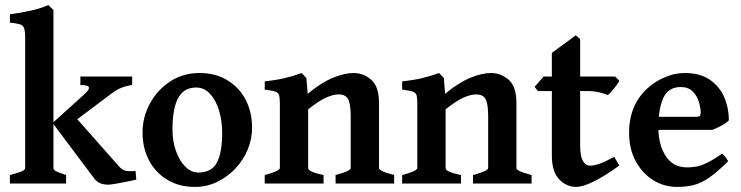

<svg xmlns="http://www.w3.org/2000/svg" viewBox="-20 -716 2892 749"><path d="M495.6 -384.3Q475.6 -381.8 455.8 -374.5Q436 -367.2 417 -352.5L244.1 -222.7L184.6 -235.8L305.2 -344.7Q324.7 -361.8 326.7 -370.4Q328.6 -378.9 318.8 -381.6Q309.1 -384.3 293.5 -384.3V-417.5H495.6ZM18.6 0V-33.2Q48.3 -41 63.2 -46.9Q78.1 -52.7 78.1 -60.5V-567.9Q78.1 -594.2 74 -606Q69.8 -617.7 57.1 -621.3Q44.4 -625 18.6 -627.9V-660.2Q63.5 -666.5 100.6 -674.6Q137.7 -682.6 168.5 -696.3L188.5 -677.2V-60.5Q188.5 -54.2 196.5 -49.1Q204.6 -43.9 237.8 -33.2V0ZM511.7 -15.1Q494.1 -11.2 471.2 -6.6Q448.2 -2 429 1.2Q409.7 4.4 403.3 4.4Q384.8 4.4 371.6 -0.7Q358.4 -5.9 348.1 -19L185.5 -235.8L264.6 -270L443.4 -67.9Q456.1 -53.2 469.2 -50Q482.4 -46.9 508.8 -48.8Z M963.4 -217.8Q963.4 -172.9 945.8 -131.3Q928.2 -89.8 897.2 -57.4Q866.2 -24.9 826.2 -5.9Q786.1 13.2 740.7 13.2Q679.2 13.2 633.1 -14.4Q586.9 -42 561.5 -90.1Q536.1 -138.2 536.1 -199.2Q536.1 -258.8 564.7 -311.8Q593.3 -364.7 643.3 -397.9Q693.4 -431.2 758.3 -431.2Q820.3 -431.2 866.5 -403.3Q912.6 -375.5 938 -327.4Q963.4 -279.3 963.4 -217.8ZM846.7 -196.8Q846.7 -244.1 834.5 -284.7Q822.3 -325.2 799.6 -349.9Q776.9 -374.5 746.1 -374.5Q709.5 -374.5 689.2 -353Q668.9 -331.5 660.9 -294.9Q652.8 -258.3 652.8 -212.4Q652.8 -165 666.5 -126.7Q680.2 -88.4 703.1 -65.7Q726.1 -43 753.4 -43Q806.6 -43 826.7 -82.8Q846.7 -122.6 846.7 -196.8Z M1289.1 0V-33.2Q1321.3 -42 1334.7 -48.3Q1348.1 -54.7 1348.1 -60.5V-262.7Q1348.1 -311.5 1337.9 -329.6Q1327.6 -347.7 1301.3 -347.7Q1280.8 -347.7 1253.4 -335.9Q1226.1 -324.2 1182.1 -289.6V-60.5Q1182.1 -45.4 1242.2 -33.2V0H1012.7V-33.2Q1071.8 -48.8 1071.8 -60.5V-308.1Q1071.8 -332 1069.3 -343Q1066.9 -354 1054.4 -358.4Q1042 -362.8 1012.7 -366.7V-398.4Q1056.2 -403.3 1089.8 -411.1Q1123.5 -418.9 1156.7 -431.2L1175.3 -411.6L1180.2 -350.1Q1233.4 -394 1278.8 -412.6Q1324.2 -431.2 1358.9 -431.2Q1397.9 -431.2 1428.2 -404.8Q1458.5 -378.4 1458.5 -314.5V-60.5Q1458.5 -54.7 1470.7 -48.6Q1482.9 -42.5 1517.6 -33.2V0Z M1825.2 0V-33.2Q1857.4 -42 1870.8 -48.3Q1884.3 -54.7 1884.3 -60.5V-262.7Q1884.3 -311.5 1874 -329.6Q1863.8 -347.7 1837.4 -347.7Q1816.9 -347.7 1789.6 -335.9Q1762.2 -324.2 1718.3 -289.6V-60.5Q1718.3 -45.4 1778.3 -33.2V0H1548.8V-33.2Q1607.9 -48.8 1607.9 -60.5V-308.1Q1607.9 -332 1605.5 -343Q1603 -354 1590.6 -358.4Q1578.1 -362.8 1548.8 -366.7V-398.4Q1592.3 -403.3 1626 -411.1Q1659.7 -418.9 1692.9 -431.2L1711.4 -411.6L1716.3 -350.1Q1769.5 -394 1814.9 -412.6Q1860.4 -431.2 1895 -431.2Q1934.1 -431.2 1964.4 -404.8Q1994.6 -378.4 1994.6 -314.5V-60.5Q1994.6 -54.7 2006.8 -48.6Q2019 -42.5 2053.7 -33.2V0Z M2396 -70.3Q2335.9 -26.9 2293.9 -6.8Q2252 13.2 2228.5 13.2Q2189.5 13.2 2161.1 -16.8Q2132.8 -46.9 2132.8 -109.4V-360.8H2078.6L2065.4 -377L2100.6 -417.5H2132.8V-509.8L2226.1 -578.1L2243.2 -563.5V-417.5H2379.4L2396 -400.9Q2387.7 -385.7 2373.8 -368.7Q2359.9 -351.6 2351.1 -345.2Q2340.3 -350.1 2318.6 -355.5Q2296.9 -360.8 2273.9 -360.8H2243.2V-151.9Q2243.2 -106.4 2253.9 -88.1Q2264.6 -69.8 2280.8 -69.8Q2296.9 -69.8 2317.4 -76.7Q2337.9 -83.5 2376 -104Z M2823.2 -246.6Q2815.4 -237.3 2794.7 -226.1Q2773.9 -214.8 2759.3 -209.5H2487.3L2488.3 -260.3H2696.3Q2706.5 -260.3 2710 -263.7Q2713.4 -267.1 2713.4 -276.4Q2713.4 -294.4 2706.5 -317.9Q2699.7 -341.3 2682.6 -358.9Q2665.5 -376.5 2635.7 -376.5Q2586.9 -376.5 2567.6 -333.7Q2548.3 -291 2548.3 -219.7Q2548.3 -151.4 2577.1 -107.2Q2606 -63 2659.7 -63Q2678.7 -63 2696.8 -66.2Q2714.8 -69.3 2738.3 -80.8Q2761.7 -92.3 2796.9 -116.2Q2802.7 -113.8 2810.8 -102.3Q2818.8 -90.8 2820.8 -87.4Q2778.8 -45.4 2747.6 -23.7Q2716.3 -2 2687 5.6Q2657.7 13.2 2621.6 13.2Q2570.3 13.2 2527.8 -13.4Q2485.4 -40 2459.7 -87.6Q2434.1 -135.3 2434.1 -198.2Q2434.1 -320.8 2526.4 -388.2Q2550.3 -405.8 2583.5 -418.5Q2616.7 -431.2 2651.4 -431.2Q2710.4 -431.2 2748.5 -405.3Q2786.6 -379.4 2804.9 -337.4Q2823.2 -295.4 2823.2 -246.6Z"/></svg>

Font: Dai Banna SIL SemiBold
Style: Regular
Weight: 600
Designer: Victor Gaultney
Foundry: SIL International
Version: Version 4.000